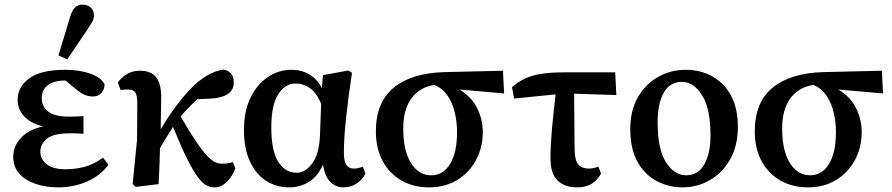

<svg xmlns="http://www.w3.org/2000/svg" viewBox="-20 -794 3848 828"><path d="M232 14Q178 14 133.5 -1Q89 -16 63 -45.5Q37 -75 37 -117Q37 -163 70 -199Q103 -235 166 -249Q112 -262 84 -292.5Q56 -323 56 -363Q56 -419 106 -456Q156 -493 262 -493Q322 -493 369 -476.5Q416 -460 431 -431Q431 -409 418 -393.5Q405 -378 380 -378Q361 -378 343 -386Q325 -394 296 -419L262 -447Q215 -447 187.5 -427.5Q160 -408 160 -370Q160 -334 188.5 -312.5Q217 -291 275 -291Q290 -291 304 -291.5Q318 -292 340 -293V-217Q315 -219 303.5 -219Q292 -219 281 -219Q210 -219 182 -195.5Q154 -172 154 -140Q154 -108 181 -86Q208 -64 263 -64Q301 -64 341 -73.5Q381 -83 424 -114L448 -84Q414 -37 356 -11.5Q298 14 232 14ZM232 -555 282 -720Q291 -750 304 -762Q317 -774 335 -774Q357 -774 371 -761.5Q385 -749 385 -728Q385 -712 377.5 -699Q370 -686 356 -665L270 -538Z M565 12 552 -1 571 -191 572 -352Q572 -381 564 -394.5Q556 -408 533 -408Q526 -408 517 -407.5Q508 -407 500 -406L488 -438Q505 -462 529 -475.5Q553 -489 584 -489Q633 -489 655 -458.5Q677 -428 675 -366L673 -236Q710 -300 753.5 -355Q797 -410 834 -441Q866 -466 891.5 -478Q917 -490 945 -494Q964 -490 976 -477Q988 -464 988 -438Q988 -406 963 -389Q938 -372 892 -369L831 -366Q812 -349 794 -330.5Q776 -312 759 -292Q797 -226 824 -186Q851 -146 871 -124.5Q891 -103 906.5 -95.5Q922 -88 936 -88Q951 -88 963.5 -90Q976 -92 984 -95L995 -68Q983 -35 959 -10.5Q935 14 904 14Q887 14 870 5Q853 -4 833 -30.5Q813 -57 787 -109Q761 -161 726 -247Q712 -224 698 -202Q684 -180 670 -155Q669 -115 667.5 -75Q666 -35 664 0Z M1150 -245Q1150 -143 1180 -96Q1210 -49 1259 -49Q1297 -49 1327 -90Q1357 -131 1360 -213L1365 -346Q1346 -393 1317 -413.5Q1288 -434 1255 -434Q1209 -434 1179.5 -387Q1150 -340 1150 -245ZM1227 14Q1171 14 1127 -14.5Q1083 -43 1057.5 -98.5Q1032 -154 1032 -233Q1032 -315 1060.5 -373Q1089 -431 1135.5 -462Q1182 -493 1237 -493Q1280 -493 1313.5 -473.5Q1347 -454 1368 -414L1373 -470L1482 -490L1498 -480Q1483 -383 1473 -291Q1463 -199 1463 -136Q1463 -99 1473.5 -83Q1484 -67 1506 -67Q1517 -67 1526.5 -69.5Q1536 -72 1545 -75L1556 -45Q1544 -20 1518.5 -3Q1493 14 1461 14Q1430 14 1406 -8Q1382 -30 1373 -84Q1350 -33 1312 -9.5Q1274 14 1227 14Z M1830 14Q1763 14 1711.5 -15.5Q1660 -45 1630.5 -99Q1601 -153 1601 -228Q1601 -353 1678 -416Q1755 -479 1896 -483L2149 -489L2154 -391L1961 -408Q2012 -378 2037 -329Q2062 -280 2062 -224Q2062 -158 2033 -104Q2004 -50 1952 -18Q1900 14 1830 14ZM1719 -239Q1719 -145 1752 -91.5Q1785 -38 1840 -38Q1891 -38 1921 -87Q1951 -136 1951 -224Q1951 -267 1941.5 -308Q1932 -349 1910.5 -381Q1889 -413 1853 -428Q1790 -418 1754.5 -370Q1719 -322 1719 -239Z M2197 -369 2188 -418Q2214 -441 2243.5 -455Q2273 -469 2313.5 -475.5Q2354 -482 2414 -482H2633L2638 -384L2456 -390L2458 -149Q2459 -101 2474.5 -84Q2490 -67 2519 -67Q2530 -67 2541 -69.5Q2552 -72 2561 -75L2572 -45Q2556 -17 2531.5 -1.5Q2507 14 2469 14Q2415 14 2384.5 -15.5Q2354 -45 2354 -112Q2354 -167 2360 -234.5Q2366 -302 2376 -387Z M2923 14Q2861 14 2809.5 -14.5Q2758 -43 2728 -98.5Q2698 -154 2698 -236Q2698 -318 2731 -375Q2764 -432 2818.5 -462.5Q2873 -493 2937 -493Q3001 -493 3052 -464.5Q3103 -436 3132.5 -381.5Q3162 -327 3162 -247Q3162 -165 3128.5 -106.5Q3095 -48 3041 -17Q2987 14 2923 14ZM2938 -38Q2991 -38 3017.5 -85.5Q3044 -133 3044 -209Q3044 -327 3007.5 -384Q2971 -441 2921 -441Q2868 -441 2842 -393.5Q2816 -346 2816 -267Q2816 -149 2852.5 -93.5Q2889 -38 2938 -38Z M3464 14Q3397 14 3345.5 -15.5Q3294 -45 3264.5 -99Q3235 -153 3235 -228Q3235 -353 3312 -416Q3389 -479 3530 -483L3783 -489L3788 -391L3595 -408Q3646 -378 3671 -329Q3696 -280 3696 -224Q3696 -158 3667 -104Q3638 -50 3586 -18Q3534 14 3464 14ZM3353 -239Q3353 -145 3386 -91.5Q3419 -38 3474 -38Q3525 -38 3555 -87Q3585 -136 3585 -224Q3585 -267 3575.5 -308Q3566 -349 3544.5 -381Q3523 -413 3487 -428Q3424 -418 3388.5 -370Q3353 -322 3353 -239Z"/></svg>

Font: Source Serif Pro SemiBold
Style: Regular
Weight: 600
Designer: Frank Grießhammer
Foundry: Adobe Systems Incorporated
Version: Version 3.001;hotconv 1.0.111;makeotfexe 2.5.65597